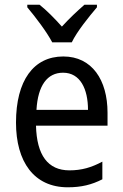

<svg xmlns="http://www.w3.org/2000/svg" viewBox="-20 -786 522 816"><path d="M202 -606H285C307 -652 358 -715 392 -755V-766H339C305 -736 278 -711 243 -673C212 -708 177 -743 148 -766H96V-755C132 -712 179 -650 202 -606ZM249 -546C123 -546 48 -444 48 -265C48 -99 124 10 268 10C326 10 370 -1 415 -24V-99C368 -74 327 -62 275 -62C184 -62 136 -126 133 -252H437V-307C437 -446 371 -546 249 -546ZM248 -477C321 -477 354 -408 354 -319H135C141 -423 181 -477 248 -477Z"/></svg>

Font: Noto Sans Oriya Cond
Style: Regular
Weight: 400
Width: 3
Designer: Amélie Bonet and Sol Matas
Foundry: Google LLC
Version: Version 2.006